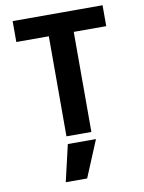

<svg xmlns="http://www.w3.org/2000/svg" viewBox="-105 -804 859 1148"><g transform="rotate(-10 324.0 -230.0)"><path d="M251 48.8H421.9L329.1 271.5H199.2ZM599.6 -732.4V-605.5H402.3V2H251V-605.5H53.7V-732.4Z"/></g></svg>

Font: Nasu
Style: Bold
Weight: 700
Designer: Ryoko NISHIZUKA (kana &amp; ideographs); Paul D. Hunt (Latin, Greek &amp; Cyrillic); Wenlong ZHANG (bopomofo); Sandoll C
Version: Version 2014.1215